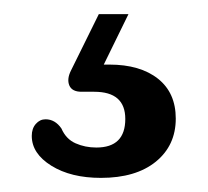

<svg xmlns="http://www.w3.org/2000/svg" viewBox="-20 -29 294 272"><path d="M120 -9H162L127 62.5Q131 62.5 135 62.5Q178.5 62.5 203.8 82.5Q229 102.5 229 139Q229 177 200.8 200Q172.5 223 123 223Q80.5 223 52.8 205.8Q25 188.5 25 163.5Q25 153 30.8 146.5Q36.5 140 44.5 140Q58 140 67 153Q73.5 168 87 174Q100.5 180 116.5 180Q157.5 180 157.5 139.5Q157.5 101 113.5 101H95.5Q82 101 78.2 92Q74.5 83 80.5 71Z"/></svg>

Font: Fraunces 9pt S100
Style: Regular
Weight: 400
Version: Version 1.000; ttfautohint (v1.8.3)